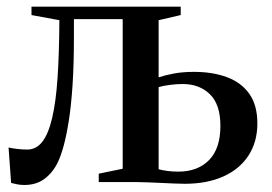

<svg xmlns="http://www.w3.org/2000/svg" viewBox="-20 -532 795 561"><path d="M51 8.5Q40 8.5 29.8 6.5Q19.5 4.5 12.5 2.5L5 -101Q15.5 -98.5 30.8 -96.8Q46 -95 59.5 -95Q86 -95 103.8 -118Q121.5 -141 132.5 -187.8Q143.5 -234.5 148.2 -305.5Q153 -376.5 153.5 -473L72 -488V-512.5H508V-488L443.5 -473V-306Q463 -312.5 488.2 -317.2Q513.5 -322 547 -322Q601.5 -322 643.2 -306.5Q685 -291 708.5 -257.8Q732 -224.5 732 -171.5Q732 -117.5 706.2 -77.8Q680.5 -38 632.8 -16.5Q585 5 519.5 5Q507 5 488.8 4.2Q470.5 3.5 450.8 2.5Q431 1.5 412.2 0.8Q393.5 0 379.5 0H268.5V-24.5L338.5 -39V-476H196V-423Q196 -344 192 -283.5Q188 -223 181 -179Q174 -135 165.8 -105.2Q157.5 -75.5 149 -58Q134.5 -28 110.5 -9.8Q86.5 8.5 51 8.5ZM501 -30.5Q557.5 -30.5 590.8 -64.2Q624 -98 624 -164Q624 -227 593.2 -256.8Q562.5 -286.5 513.5 -286.5Q496 -286.5 476.8 -284Q457.5 -281.5 443.5 -277.5V-37.5Q454 -34.5 469.2 -32.5Q484.5 -30.5 501 -30.5Z"/></svg>

Font: Merriweather 120pt Medium
Style: Regular
Weight: 500
Version: Version 2.100